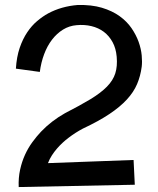

<svg xmlns="http://www.w3.org/2000/svg" viewBox="-20 -734 634 772"><path d="M549.8 -465.8Q544.9 -428.2 531.2 -396Q517.6 -363.8 490.2 -334Q462.9 -304.2 419.7 -275.4Q376.5 -246.6 313 -216.8Q282.7 -200.7 255.9 -180.2Q244.1 -171.4 232.2 -160.4Q220.2 -149.4 209.2 -136.7Q198.2 -124 188.7 -109.4Q179.2 -94.7 172.9 -78.1L517.1 -90.8L522 8.8L55.2 18.1Q53.7 -19 60.8 -51.5Q67.9 -84 80.6 -111.8Q93.3 -139.6 110.4 -162.8Q127.4 -186 145 -204.6Q186.5 -248 241.2 -278.8Q302.2 -310.1 343.8 -335.2Q385.3 -360.4 409.9 -385.5Q434.6 -410.6 443.6 -439.2Q452.6 -467.8 449.2 -505.9Q446.3 -539.6 432.6 -564.7Q418.9 -589.8 397.5 -606Q376 -622.1 347.9 -628.9Q319.8 -635.7 288.1 -632.8Q258.3 -630.4 233.4 -615Q208.5 -599.6 189.2 -574.5Q169.9 -549.3 157.5 -516.1Q145 -482.9 140.1 -444.8L43.9 -458Q46.9 -505.4 59.1 -541.3Q71.3 -577.1 89.4 -604Q107.4 -630.9 129.4 -649.4Q151.4 -668 173.8 -680.2Q226.6 -708.5 292 -713.9Q348.1 -715.3 389.6 -702.9Q431.2 -690.4 460.7 -669.2Q490.2 -647.9 508.8 -620.8Q527.3 -593.8 537.4 -565.7Q547.4 -537.6 549.8 -511.2Q552.2 -484.9 549.8 -465.8Z"/></svg>

Font: McLaren
Style: Regular
Weight: 400
Designer: Astigmatic (AOETI)
Foundry: Astigmatic (AOETI)
Version: Version 1.000